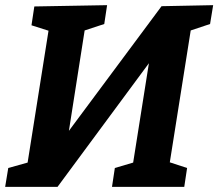

<svg xmlns="http://www.w3.org/2000/svg" viewBox="-25 -724 846 744"><path d="M801 -704 789 -631 714 -606 633 -95 700 -73 689 0H409L420 -73L491 -94L552 -479L198 0H-5L7 -73L82 -94L163 -605L97 -626L108 -699L390 -704L379 -631L303 -606L242 -217L601 -700Z"/></svg>

Font: Bitter Pro
Style: Bold Italic
Weight: 700
Italic angle: -9°
Designer: Sol Matas, and Bitter project Authors
Foundry: Sol Matas
Version: Version 1.010